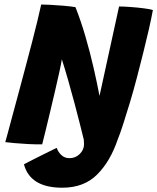

<svg xmlns="http://www.w3.org/2000/svg" viewBox="-20 -654 716 874"><path d="M172 3Q141.5 3.5 108.5 1.8Q75.5 0 47.2 -2.5Q19 -5 4 -7Q6 -13 14.8 -46Q23.5 -79 37 -128.8Q50.5 -178.5 66 -236Q81.5 -293.5 96 -348.5Q110.5 -402.5 124.5 -456.5Q138.5 -510.5 149.8 -556.8Q161 -603 167.5 -633.5Q180.5 -633.5 209.8 -632Q239 -630.5 270.8 -627.8Q302.5 -625 323.5 -621.5Q348.5 -558.5 369.2 -487Q390 -415.5 406 -345.5Q422 -275.5 433 -217.5L522 -624.5Q542 -624.5 573.5 -622.2Q605 -620 634.2 -616.2Q663.5 -612.5 676 -608.5Q669.5 -573 657.8 -521Q646 -469 631.5 -411.5Q617 -354 603.5 -302Q588.5 -244.5 571.8 -188.8Q555 -133 540.5 -88.2Q526 -43.5 516 -19.5Q482.5 80 422.5 140.2Q362.5 200.5 263.5 200.5Q117.5 200.5 89 94Q93 91.5 117.5 79Q142 66.5 175 50Q208 33.5 238 19Q245 39 260 52.5Q275 66 296 66Q324 66 343.2 46.8Q362.5 27.5 362.5 2.5Q362.5 -7 361.5 -18Q355.5 -43 344.5 -86.5Q333.5 -130 319.5 -182.8Q305.5 -235.5 290.5 -288Q275.5 -340.5 261.5 -384Q259 -367 250.8 -329Q242.5 -291 231.2 -242.5Q220 -194 208.2 -145Q196.5 -96 186.8 -56.2Q177 -16.5 172 3Z"/></svg>

Font: Grandstander
Style: Bold Italic
Weight: 700
Italic angle: -15°
Designer: Tyler Finck
Foundry: Etcetera Type Co
Version: Version 1.200; ttfautohint (v1.8.3)